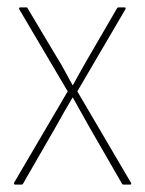

<svg xmlns="http://www.w3.org/2000/svg" viewBox="-20 -499 392 519"><path d="M21 0Q19 0 18 -1.5Q17 -3 18 -5L163 -252L32 -474Q31 -476 32 -477.5Q33 -479 34 -479H51Q54 -479 55 -476L132 -347Q144 -328 154.5 -308.5Q165 -289 176 -269H177Q188 -289 199 -308.5Q210 -328 221 -347L296 -476Q297 -479 301 -479H317Q319 -479 319.5 -477.5Q320 -476 319 -474L189 -252L334 -5Q335 -3 334.5 -1.5Q334 0 332 0H314Q311 0 310 -2L223 -153Q212 -173 200 -194Q188 -215 177 -235H176Q164 -215 152 -194Q140 -173 129 -153L42 -2Q41 0 37 0Z"/></svg>

Font: Sofia Sans Condensed Thin
Style: Regular
Weight: 250
Version: Version 4.100